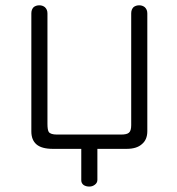

<svg xmlns="http://www.w3.org/2000/svg" viewBox="-20 -559 665 721"><path d="M178.7 0H285.2V118.2Q285.2 128.9 293.9 135.7Q302.7 141.6 315.4 141.6Q327.1 141.6 335.9 134.8Q345.7 127.9 345.7 116.2V0H455.1Q493.2 0 512.7 -17.6Q533.2 -34.2 533.2 -66.4V-508.8Q533.2 -523.4 523.4 -532.2Q514.6 -539.1 502.9 -539.1Q490.2 -539.1 481.4 -532.2Q472.7 -523.4 472.7 -508.8V-88.9Q472.7 -67.4 463.9 -60.5Q456.1 -53.7 434.6 -53.7H194.3Q169.9 -53.7 163.1 -63.5Q158.2 -71.3 158.2 -93.8V-508.8Q158.2 -523.4 148.4 -532.2Q139.6 -539.1 127.9 -539.1Q115.2 -539.1 106.4 -532.2Q97.7 -523.4 97.7 -508.8V-65.4Q97.7 -33.2 117.2 -16.6Q136.7 0 178.7 0Z"/></svg>

Font: Gulim
Style: Regular
Weight: 400
Version: Version 2.21